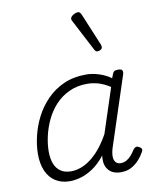

<svg xmlns="http://www.w3.org/2000/svg" viewBox="-94 -919 810 1006"><g transform="rotate(-10 311.5 -415.5)"><path d="M197 17Q152 17 120 -3.5Q88 -24 71.5 -62Q55 -100 55 -151Q55 -196 67 -247Q79 -298 103.5 -346Q128 -394 166.5 -433.5Q205 -473 257 -496Q309 -519 375 -519Q409 -519 444.5 -507.5Q480 -496 507 -476L514 -494Q518 -506 524.5 -510.5Q531 -515 544 -515Q563 -515 567 -507.5Q571 -500 568 -488L446 -116Q438 -90 438.5 -70.5Q439 -51 448.5 -40.5Q458 -30 474 -30Q492 -30 506.5 -38.5Q521 -47 532.5 -60.5Q544 -74 553 -89Q557 -95 565 -99Q573 -103 584 -96Q596 -90 597 -82Q598 -74 592 -66Q581 -46 563.5 -27Q546 -8 523 4.5Q500 17 468 17Q447 17 431 11Q415 5 404 -7Q393 -19 388 -35Q383 -51 384 -72Q384 -76 384.5 -80Q385 -84 386 -87Q352 -44 317 -21.5Q282 1 251 9Q220 17 197 17ZM113 -155Q113 -118 123.5 -90.5Q134 -63 156 -48Q178 -33 212 -33Q245 -33 280 -49.5Q315 -66 349.5 -101.5Q384 -137 416 -194L494 -432Q459 -454 430 -462Q401 -470 373 -470Q318 -470 275 -449.5Q232 -429 201.5 -395.5Q171 -362 151.5 -320.5Q132 -279 122.5 -236Q113 -193 113 -155ZM457 -628Q453 -628 449 -630Q445 -632 441 -639L353 -808Q351 -812 350 -815Q349 -818 350 -822Q351 -829 358 -834.5Q365 -840 373.5 -844Q382 -848 390 -848Q401 -848 408 -832L480 -659Q481 -655 481.5 -652Q482 -649 482 -646Q481 -637 472.5 -632.5Q464 -628 457 -628Z"/></g></svg>

Font: Playwrite RO ExtraLight
Style: Regular
Weight: 250
Version: Version 1.002